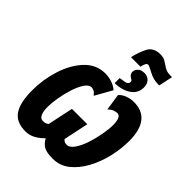

<svg xmlns="http://www.w3.org/2000/svg" viewBox="-305 -1274 1442 1442"><g transform="rotate(45 416.0 -553.5)"><path d="M396 -945H497Q507 -997 528 -997Q538 -997 585.5 -971Q633 -945 684 -945H696L720 -1057H701Q665 -1057 641 -1072Q617 -1087 594.5 -1102Q572 -1117 539 -1117Q463 -1117 436 -1061Q409 -1005 396 -945ZM447 -720Q528 -723 577 -758Q626 -793 626 -853Q626 -891 605 -912Q584 -933 553 -933Q517 -933 499 -914.5Q481 -896 481 -875Q481 -857 494 -844Q504 -835 515 -829.5Q526 -824 526 -811Q526 -788 496 -782Q466 -776 447 -774ZM229 10Q271 10 306.5 -9.5Q342 -29 374 -62Q391 -28 420.5 -9Q450 10 521 10Q594 10 651.5 -35.5Q709 -81 749.5 -155Q790 -229 811 -317Q832 -405 832 -490Q832 -723 649 -723Q617 -723 583 -711Q549 -699 528 -675L548 -542Q571 -564 589.5 -570Q608 -576 621 -576Q662 -576 662 -488Q662 -448 651.5 -389Q641 -330 622 -272.5Q603 -215 576.5 -176.5Q550 -138 518 -138Q502 -138 491.5 -145Q481 -152 478 -158L520 -357H357L314 -154Q298 -138 267 -138Q217 -138 217 -241Q217 -280 226.5 -336.5Q236 -393 253.5 -448Q271 -503 295 -539.5Q319 -576 348 -576Q358 -576 372 -570Q386 -564 403 -542L479 -677Q453 -700 417.5 -711.5Q382 -723 348 -723Q252 -723 184.5 -651.5Q117 -580 82 -470Q47 -360 47 -245Q47 -114 89.5 -52Q132 10 229 10Z"/></g></svg>

Font: Noto Sans Display Condensed Black
Style: Italic
Weight: 900
Width: 3
Italic angle: -192°
Designer: Monotype Design Team
Foundry: Monotype Imaging Inc.
Version: Version 1.900